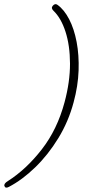

<svg xmlns="http://www.w3.org/2000/svg" viewBox="-86 -761 446 910"><path d="M263 -276.5Q238.5 -184.5 190.2 -105.8Q142 -27 80.5 32.5Q19 92 -44.5 125Q-60.5 133.5 -65 120.5Q-68.5 109 -48.5 97Q38.5 41.5 112 -53Q185.5 -147.5 220 -276.5Q246 -373.5 245.8 -459.5Q245.5 -545.5 224.5 -610.5Q203.5 -675.5 167.5 -710Q154.5 -722.5 164 -733.5Q175 -746.5 186.5 -738Q218 -715.5 241.8 -669.8Q265.5 -624 277.2 -562Q289 -500 286.5 -427Q284 -354 263 -276.5Z"/></svg>

Font: Fraunces 9pt SuperSoft Thin
Style: Italic
Weight: 100
Italic angle: -16°
Version: Version 1.000;[0bf87f6ff]